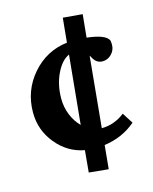

<svg xmlns="http://www.w3.org/2000/svg" viewBox="-99 -706 608 763"><g transform="rotate(-15 205.0 -324.5)"><path d="M253.4 -10.3 173.3 -18.1 181.6 -107.9Q112.8 -120.6 66.9 -176.8Q21 -232.9 21 -305.2Q21 -395.5 78.9 -462.2Q136.7 -528.8 223.1 -539.1L232.9 -639.2L313 -632.3L303.7 -538.1Q381.8 -529.3 392.6 -502Q394 -494.6 394 -484.9Q394 -462.9 378.4 -446.8Q362.8 -430.7 341.3 -430.7Q315.9 -430.7 302.2 -457Q301.3 -459 299.3 -462.2Q297.4 -465.3 296.9 -465.8L269 -174.8Q321.3 -175.3 364.3 -209L392.6 -164.6Q338.4 -117.7 262.7 -107.4ZM143.6 -329.6Q143.6 -294.4 156.5 -262.7Q169.4 -231 191.4 -209L218.8 -491.2Q187.5 -477.5 165.5 -431.9Q143.6 -386.2 143.6 -329.6Z"/></g></svg>

Font: Elstob 10pt
Style: Bold
Weight: 700
Designer: Peter S. Baker
Version: Version 1.015